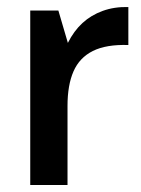

<svg xmlns="http://www.w3.org/2000/svg" viewBox="-20 -526 400 546"><path d="M66 0V-496H146L173 -404Q190 -438 214.5 -460.5Q239 -483 272 -495Q305 -507 345 -506V-398Q282 -400 244 -381Q206 -362 189 -323Q172 -284 172 -225V0Z"/></svg>

Font: Atkinson Hyperlegible Next Medium
Style: Regular
Weight: 500
Designer: Elliott Scott, Megan Eiswerth, Linus Boman, Theodore Petrosky, Letters from Sweden
Foundry: Applied Design Works, Letters from Sweden
Version: Version 2.001